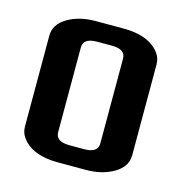

<svg xmlns="http://www.w3.org/2000/svg" viewBox="-79 -557 612 632"><g transform="rotate(15 227.0 -241.0)"><path d="M244.8 -64.4Q290.8 -64.4 290.8 -96.6V-385.1Q290.8 -417.2 244.8 -417.2H194.3Q147.1 -417.2 147.1 -385.1V-96.6Q147.1 -64.4 194.3 -64.4ZM36.8 -395.4Q36.8 -434.5 76.4 -458Q116.1 -481.6 172.4 -481.6H266.7Q355.2 -481.6 390.8 -432.2Q402.3 -416.1 402.3 -395.4V-86.2Q402.3 -47.1 362.6 -23.6Q323 0 266.7 0H172.4Q83.9 0 48.3 -49.4Q36.8 -65.5 36.8 -86.2Z"/></g></svg>

Font: Dhurjati
Style: Regular
Weight: 400
Designer: Purushoth Kumar Guthula
Foundry: Andhrapradesh Society for Knowledge Networks
Version: Version 1.0.5; ttfautohint (v1.2.25-373a) -l 7 -r 28 -G 50 -